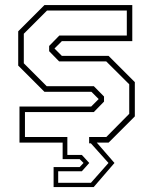

<svg xmlns="http://www.w3.org/2000/svg" viewBox="-20 -560 601 754"><path d="M190.5 174.5V96H293L308 80L293 65H226V0H56.5V-141.5H338L367.5 -171L339 -199.5H154.5L51.5 -302.5V-437L154.5 -540H499.5V-398.5H223L194 -369.5L223 -340.5H406.5L509.5 -237.5V-103L406.5 0H360L429.5 80L348 174.5ZM208.5 158H337L406 80L337 3H330V-22H397.5L487.5 -113V-229L397 -319H212L173 -359V-379.5L213 -420.5H478V-518.5H164.5L73.5 -427.5V-311.5L163.5 -221.5H348.5L388.5 -181V-161L348.5 -120H78V-22H244.5V48.5H301.5L330.5 80L301.5 112.5H208.5Z"/></svg>

Font: Tourney Condensed ExtraLight
Style: Regular
Weight: 200
Width: 3
Designer: Tyler Finck
Foundry: Etcetera Type Co
Version: Version 1.010; ttfautohint (v1.8.3)